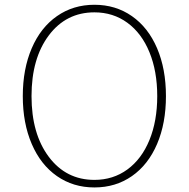

<svg xmlns="http://www.w3.org/2000/svg" viewBox="-20 -784 804 818"><path d="M115.2 -170.7Q77.1 -259.3 77.1 -374.5Q77.1 -489.7 115.2 -578.4Q153.3 -667 222.7 -715.3Q292 -763.7 382.3 -763.7Q472.7 -763.7 542 -715.3Q611.3 -667 649.2 -578.6Q687 -490.2 687 -374.5Q687 -258.8 649.2 -170.4Q611.3 -82 542 -33.7Q472.7 14.6 382.3 14.6Q292 14.6 222.7 -33.7Q153.3 -82 115.2 -170.7ZM382.3 -17.6Q461.9 -17.6 522.7 -62Q583.5 -106.4 616.7 -187.5Q649.9 -268.6 649.9 -374.5Q649.9 -480.5 616.7 -561.5Q583.5 -642.6 522.7 -687Q461.9 -731.4 382.3 -731.4Q261.7 -731.4 188 -633.3Q114.3 -535.2 114.3 -374.5Q114.3 -213.9 188 -115.7Q261.7 -17.6 382.3 -17.6Z"/></svg>

Font: Spartan MB ExtLt
Style: Regular
Weight: 200
Designer: Matt Bailey, Mirko Velimirovic
Foundry: Matt Bailey
Version: Version 1.005